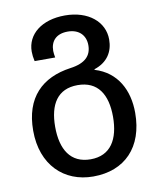

<svg xmlns="http://www.w3.org/2000/svg" viewBox="-88 -618 777 938"><g transform="rotate(-10 300.5 -149.5)"><path d="M299 250C456 250 554 149 554 -21C554 -133 505 -229 395 -262V-265C462 -287 491 -336 491 -396C491 -484 414 -549 298 -549C183 -549 108 -489 108 -403C108 -388 110 -372 114 -355H216C214 -367 212 -378 212 -388C212 -438 242 -469 298 -469C354 -469 386 -435 386 -386C386 -335 356 -301 280 -291C138 -271 48 -186 48 -21C48 149 154 250 299 250ZM301 165C201 165 157 91 157 -21C157 -132 200 -203 300 -203C400 -203 444 -132 444 -21C444 91 400 165 301 165Z"/></g></svg>

Font: Noto Sans Georgian Medium
Style: Regular
Weight: 500
Designer: Monotype Design Team, Akaki Razmadze
Foundry: Google LLC
Version: Version 2.005